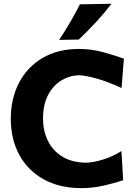

<svg xmlns="http://www.w3.org/2000/svg" viewBox="-20 -988 724 1022"><path d="M414 13.5Q298 13.5 213.5 -33Q129 -79.5 83.2 -162.8Q37.5 -246 37.5 -356Q37.5 -463 81 -547Q124.5 -631 206 -679.2Q287.5 -727.5 401 -727.5Q466.5 -727.5 531 -709.8Q595.5 -692 639.5 -675.5L627 -519.5Q547.5 -556 488.2 -571.8Q429 -587.5 399.5 -587.5Q349 -586 305.5 -559.2Q262 -532.5 235.5 -481.5Q209 -430.5 209 -356Q209 -293 234 -240.5Q259 -188 309 -156Q359 -124 434.5 -122Q474 -122 527 -138.2Q580 -154.5 626.5 -184L635.5 -28.5Q591 -13.5 531.8 0Q472.5 13.5 414 13.5ZM295 -775.5Q358 -871.5 405.5 -965L573.5 -968Q536 -919 491.8 -871Q447.5 -823 399.5 -777.5Z"/></svg>

Font: Commissioner Flair
Style: Bold
Weight: 700
Designer: Kostas Bartsokas
Foundry: Kostas Bartsokas
Version: Version 1.000; ttfautohint (v1.8.3)